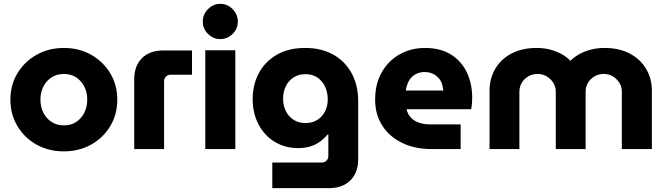

<svg xmlns="http://www.w3.org/2000/svg" viewBox="-20 -774 3462 997"><path d="M312 12Q233 12 170 -23Q107 -58 70.5 -119Q34 -180 34 -256Q34 -333 70.5 -393.5Q107 -454 170 -489.5Q233 -525 312 -525Q391 -525 453.5 -489.5Q516 -454 552.5 -393.5Q589 -333 589 -256Q589 -180 552.5 -119Q516 -58 453 -23Q390 12 312 12ZM312 -123Q349 -123 376 -141Q403 -159 418 -189Q433 -219 433 -257Q433 -294 418 -324Q403 -354 376 -372Q349 -390 312 -390Q275 -390 247.5 -372Q220 -354 205 -324Q190 -294 190 -257Q190 -219 205 -189Q220 -159 247.5 -141Q275 -123 312 -123Z M677 0V-362Q677 -432 717 -472Q757 -512 828 -512H977V-386H866Q852 -386 842 -376.5Q832 -367 832 -352V0Z M1046 0V-513H1202V0ZM1124 -571Q1087 -571 1060 -598Q1033 -625 1033 -662Q1033 -699 1060 -726.5Q1087 -754 1124 -754Q1161 -754 1188 -726.5Q1215 -699 1215 -662Q1215 -625 1188 -598Q1161 -571 1124 -571Z M1394 203V70H1650Q1665 70 1675 60.5Q1685 51 1685 37V-76H1682Q1662 -53 1639.5 -37Q1617 -21 1589.5 -13Q1562 -5 1528 -5Q1460 -5 1406.5 -37.5Q1353 -70 1322.5 -128Q1292 -186 1292 -260Q1292 -333 1323.5 -393Q1355 -453 1416 -489Q1477 -525 1565 -525Q1649 -525 1710.5 -490.5Q1772 -456 1806 -393.5Q1840 -331 1840 -247V53Q1840 122 1799.5 162.5Q1759 203 1688 203ZM1566 -135Q1602 -135 1628 -151.5Q1654 -168 1668 -196Q1682 -224 1682 -258Q1682 -294 1668 -324Q1654 -354 1628 -371.5Q1602 -389 1566 -389Q1531 -389 1504.5 -372Q1478 -355 1464 -326Q1450 -297 1450 -261Q1450 -226 1464 -197.5Q1478 -169 1504.5 -152Q1531 -135 1566 -135Z M2220 0Q2133 0 2067 -32.5Q2001 -65 1964.5 -122.5Q1928 -180 1928 -256Q1928 -340 1963 -400Q1998 -460 2056.5 -492.5Q2115 -525 2186 -525Q2267 -525 2321.5 -491Q2376 -457 2404 -398.5Q2432 -340 2432 -265Q2432 -252 2430.5 -234.5Q2429 -217 2427 -207H2091Q2097 -181 2114 -163Q2131 -145 2157 -136.5Q2183 -128 2215 -128H2372V0ZM2087 -304H2282Q2280 -320 2276 -335Q2272 -350 2263.5 -361.5Q2255 -373 2244 -381.5Q2233 -390 2218.5 -395Q2204 -400 2186 -400Q2163 -400 2145 -392Q2127 -384 2115 -370.5Q2103 -357 2096.5 -339.5Q2090 -322 2087 -304Z M2522 0V-303Q2522 -366 2551.5 -416.5Q2581 -467 2636 -496Q2691 -525 2767 -525Q2805 -525 2837 -516.5Q2869 -508 2895.5 -493.5Q2922 -479 2941 -459H2943Q2963 -479 2989.5 -493.5Q3016 -508 3048.5 -516.5Q3081 -525 3119 -525Q3195 -525 3250 -496Q3305 -467 3335 -416.5Q3365 -366 3365 -303V0H3209V-298Q3209 -323 3196.5 -343.5Q3184 -364 3163 -377Q3142 -390 3115 -390Q3088 -390 3066.5 -377Q3045 -364 3033 -343.5Q3021 -323 3021 -298V0H2866V-298Q2866 -323 2853.5 -343.5Q2841 -364 2819.5 -377Q2798 -390 2771 -390Q2744 -390 2722.5 -377Q2701 -364 2689 -343.5Q2677 -323 2677 -298V0Z"/></svg>

Font: MuseoModerno Thin
Style: Bold
Weight: 700
Version: Version 1.003